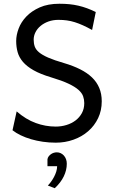

<svg xmlns="http://www.w3.org/2000/svg" viewBox="-20 -745 614 1019"><path d="M468.8 -585.9Q442.4 -600.6 420.2 -610.6Q397.9 -620.6 377 -627.2Q356 -633.8 335 -636.7Q314 -639.6 290.5 -639.6Q261.2 -639.6 237.1 -630.9Q212.9 -622.1 195.3 -607.4Q177.7 -592.8 168.2 -573.7Q158.7 -554.7 158.7 -534.7Q158.7 -514.6 164.3 -498.3Q169.9 -481.9 187 -467.5Q204.1 -453.1 235.8 -439.2Q267.6 -425.3 319.8 -410.2Q368.2 -396 405.5 -377.2Q442.9 -358.4 468.3 -334Q493.7 -309.6 506.8 -278.3Q520 -247.1 520 -207.5Q520 -158.2 500.7 -117.9Q481.4 -77.6 448 -48.6Q414.6 -19.5 370.1 -3.7Q325.7 12.2 275.9 12.2Q240.7 12.2 207.3 7.3Q173.8 2.4 144.3 -6.3Q114.7 -15.1 89.8 -27.1Q64.9 -39.1 46.4 -53.7L68.4 -153.8Q117.2 -111.3 169.2 -92.3Q221.2 -73.2 275.9 -73.2Q305.2 -73.2 332.5 -81.5Q359.9 -89.8 380.9 -105.7Q401.9 -121.6 414.6 -144.8Q427.2 -168 427.2 -197.8Q427.2 -216.8 421.1 -234.1Q415 -251.5 396.5 -268.1Q377.9 -284.7 343.3 -301Q308.6 -317.4 251.5 -334.5Q194.3 -351.6 158.2 -372.1Q122.1 -392.6 101.6 -416.7Q81.1 -440.9 73.5 -468.5Q65.9 -496.1 65.9 -527.3Q65.9 -558.6 78.9 -593.3Q91.8 -627.9 119.6 -657.2Q147.5 -686.5 190.9 -705.8Q234.4 -725.1 295.4 -725.1Q323.7 -725.1 348.4 -722.7Q373 -720.2 396.2 -714.8Q419.4 -709.5 441.9 -701.2Q464.4 -692.9 488.3 -681.2ZM231.9 100.1Q233.4 91.3 238.5 84.7Q243.7 78.1 250.5 73.2Q257.3 68.4 265.4 65.9Q273.4 63.5 281.7 63.5Q292.5 63.5 302 67.9Q311.5 72.3 318.8 80.3Q326.2 88.4 330.3 99.4Q334.5 110.4 334.5 124Q334.5 157.7 318.6 190.9Q302.7 224.1 270.5 253.9L233.9 239.7Q241.7 231.9 250.5 220Q259.3 208 266.6 194.3Q273.9 180.7 278.6 165.8Q283.2 150.9 283.2 137.2H231.9Z"/></svg>

Font: Andika Compact
Style: Regular
Weight: 400
Designer: Victor Gaultney, Annie Olsen, Julie Remington, Don Collingsworth, Eric Hays, Becca Hirsbrunner
Foundry: SIL International
Version: Version 5.000 ; LnSpcTght